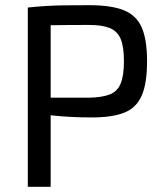

<svg xmlns="http://www.w3.org/2000/svg" viewBox="-20 -719 630 739"><path d="M324 -699Q407 -699 455.5 -680Q504 -661 525 -614.5Q546 -568 546 -483Q546 -398 525.5 -351Q505 -304 458.5 -285.5Q412 -267 334 -267Q292 -267 253.5 -269Q215 -271 183 -274.5Q151 -278 128.5 -282Q106 -286 97 -289L100 -343Q153 -343 210 -343Q267 -343 323 -343Q373 -344 402.5 -355.5Q432 -367 444.5 -397.5Q457 -428 457 -483Q457 -539 444.5 -569Q432 -599 402.5 -611Q373 -623 323 -623Q241 -623 181.5 -622Q122 -621 101 -619L87 -690Q125 -694 158 -696Q191 -698 230 -698.5Q269 -699 324 -699ZM175 -690V0H87V-690Z"/></svg>

Font: Exo 2
Style: Regular
Weight: 400
Designer: Natanael Gama
Foundry: Natanael Gama
Version: Version 2.010